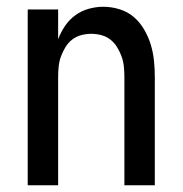

<svg xmlns="http://www.w3.org/2000/svg" viewBox="-20 -548 540 568"><path d="M62 0V-520H152V-432Q160 -453 172.5 -471.5Q185 -490 203 -503Q221 -516 242.5 -522Q264 -528 286 -528Q310 -528 334 -520.5Q358 -513 376 -497.5Q394 -482 406.5 -460.5Q419 -439 426 -416Q433 -393 435.5 -368.5Q438 -344 438 -320V0H348V-320Q348 -335 346.5 -350.5Q345 -366 340 -380Q335 -394 327 -407.5Q319 -421 307 -430.5Q295 -440 280 -444Q265 -448 250 -448Q235 -448 220 -444Q205 -440 193 -430.5Q181 -421 173 -407.5Q165 -394 160 -380Q155 -366 153.5 -350.5Q152 -335 152 -320V0Z"/></svg>

Font: Iosevka Curly Medium
Style: Regular
Weight: 500
Monospace: yes
Designer: Belleve Invis
Foundry: Belleve Invis
Version: Version 22.1.2; ttfautohint (v1.8.4)